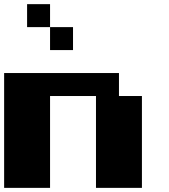

<svg xmlns="http://www.w3.org/2000/svg" viewBox="-20 -909 818 929"><path d="M222.2 -444.4V0H0V-555.6H555.6V-444.4H666.7V0H444.4V-444.4ZM222.2 -777.8H111.1V-888.9H222.2ZM333.3 -666.7H222.2V-777.8H333.3Z"/></svg>

Font: Pixeloid Sans
Style: Bold
Weight: 700
Monospace: yes
Designer: GGBot
Version: 0.3